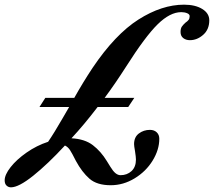

<svg xmlns="http://www.w3.org/2000/svg" viewBox="-118 -702 916 822"><path d="M778 -615Q778 -576 752 -553Q726 -530 695 -530Q678 -530 666.5 -539Q655 -548 655 -565Q655 -580 660.5 -588Q666 -596 676 -605Q685 -611 689.5 -617Q694 -623 694 -633Q694 -641 683 -645.5Q672 -650 658 -650Q610 -650 557 -598Q504 -546 422 -417Q374 -342 330 -283H457L431 -244H300Q242 -168 188 -110Q245 -107 279.5 -80.5Q314 -54 339 -13Q343 -7 354.5 12Q366 31 376.5 39.5Q387 48 398 48Q426 48 445 30.5Q464 13 464 -19Q464 -29 460 -55Q456 -77 456 -85Q456 -115 476.5 -130.5Q497 -146 524 -146Q542 -146 553 -135.5Q564 -125 564 -108Q564 -61 535.5 -14.5Q507 32 458.5 61.5Q410 91 356 91Q297 91 265 63Q233 35 207 -13Q191 -45 182 -59Q173 -73 160 -79Q86 1 24 50.5Q-38 100 -71 100Q-82 100 -90 92.5Q-98 85 -98 70Q-98 46 -72.5 13.5Q-47 -19 -4 -49Q39 -79 88 -95Q114 -133 152 -199L178 -244H51L76 -283H200Q237 -349 278 -411Q375 -555 475 -618.5Q575 -682 670 -682Q718 -682 748 -663.5Q778 -645 778 -615Z"/></svg>

Font: Ibarra Real Nova SemiBold
Style: Italic
Weight: 600
Italic angle: -22°
Designer: Jose Maria Ribagorda & Octavio Pardo
Foundry: Octavio Pardo
Version: Version 1.014